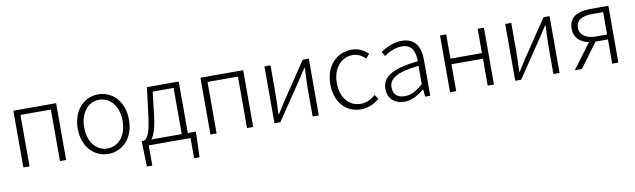

<svg xmlns="http://www.w3.org/2000/svg" viewBox="-43 -1068 5881 1778"><g transform="rotate(-10 2897.5 -178.5)"><path d="M100 0H158V-484H444V0H502V-534H100Z M899 13C1028 13 1140 -89 1140 -266C1140 -444 1028 -547 899 -547C770 -547 658 -444 658 -266C658 -89 770 13 899 13ZM899 -38C794 -38 719 -130 719 -266C719 -403 794 -496 899 -496C1004 -496 1080 -403 1080 -266C1080 -130 1004 -38 899 -38Z M1279 0H1672V190H1723L1730 -14V-50H1655V-534H1355L1325 -286C1303 -104 1276 -67 1244 -50H1222V-14L1228 190H1279ZM1313 -50C1339 -84 1363 -148 1377 -277L1401 -484H1598V-50Z M1859 0H1917V-484H2203V0H2261V-534H1859Z M2461 0H2517L2747 -342C2769 -375 2801 -424 2823 -457H2827C2824 -387 2820 -315 2820 -256V0H2878V-534H2821L2591 -192C2570 -159 2538 -110 2517 -76H2512C2515 -147 2518 -219 2518 -277V-534H2461Z M3276 13C3343 13 3402 -16 3448 -56L3419 -97C3383 -64 3335 -38 3281 -38C3169 -38 3094 -130 3094 -266C3094 -403 3175 -496 3282 -496C3331 -496 3370 -473 3403 -442L3436 -482C3400 -515 3351 -547 3280 -547C3148 -547 3033 -444 3033 -266C3033 -89 3138 13 3276 13Z M3683 13C3752 13 3815 -24 3868 -68H3872L3878 0H3926V-338C3926 -456 3881 -547 3753 -547C3667 -547 3593 -505 3553 -478L3578 -435C3616 -462 3676 -496 3746 -496C3847 -496 3869 -414 3867 -335C3633 -309 3528 -252 3528 -135C3528 -35 3597 13 3683 13ZM3695 -37C3635 -37 3586 -64 3586 -138C3586 -219 3657 -269 3867 -292V-119C3805 -65 3754 -37 3695 -37Z M4112 0H4170V-253H4466V0H4525V-534H4466V-306H4170V-534H4112Z M4725 0H4781L5011 -342C5033 -375 5065 -424 5087 -457H5091C5088 -387 5084 -315 5084 -256V0H5142V-534H5085L4855 -192C4834 -159 4802 -110 4781 -76H4776C4779 -147 4782 -219 4782 -277V-534H4725Z M5538 -274C5442 -274 5382 -311 5382 -383C5382 -455 5442 -485 5538 -485H5637V-274ZM5285 0H5352L5520 -228H5521H5637V0H5695V-534H5525C5408 -534 5323 -494 5323 -384C5323 -295 5383 -249 5460 -234Z"/></g></svg>

Font: Noto Sans KR Light
Style: Regular
Weight: 300
Designer: Ryoko NISHIZUKA 西塚涼子 (kana, bopomofo & ideographs); Paul D. Hunt (Latin, Greek & Cyrillic); Sandoll Communications 산돌커뮤니
Foundry: Adobe
Version: Version 2.004;hotconv 1.0.118;makeotfexe 2.5.65603